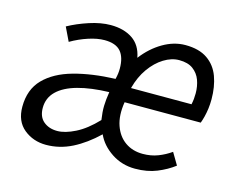

<svg xmlns="http://www.w3.org/2000/svg" viewBox="-78 -612 916 739"><g transform="rotate(15 380.5 -243.0)"><path d="M156.8 12Q105.9 12 68.6 -18.3Q31.4 -48.7 31.4 -106.3Q31.4 -175.4 72.4 -217.3Q113.4 -259.2 185.3 -279.2Q257.1 -299.2 350.4 -302.6Q353.5 -315.8 354.7 -325.4Q355.9 -334.9 355.9 -345Q355.9 -389.8 336.1 -412.8Q316.2 -435.8 271.4 -435.8Q242.9 -435.8 207.7 -424.3Q172.5 -412.9 139.2 -393.5L113 -448Q149 -468 194.6 -483Q240.2 -498 279.5 -498Q331.7 -498 366.4 -474.8Q401.2 -451.6 410.3 -402.7Q444.1 -446.9 487.8 -472.4Q531.5 -498 577 -498Q631.6 -498 665 -474.9Q698.3 -451.9 712.9 -412.1Q727.5 -372.2 727.5 -322Q727.5 -302.3 725.1 -284.4Q722.7 -266.6 718.8 -251.3Q714.9 -236.1 710.6 -224.8H407.2Q398.5 -170.5 412 -131.6Q425.5 -92.6 455.2 -71.7Q484.9 -50.8 525.7 -50.8Q558.7 -50.8 586.2 -61.5Q613.6 -72.1 637 -88.7L665.1 -41.2Q636.2 -19 598.2 -3.5Q560.3 12 511.4 12Q459.4 12 417.6 -15.6Q375.8 -43.3 357.7 -83.7Q310.4 -38.3 260.6 -13.1Q210.8 12 156.8 12ZM184.9 -50.8Q215.9 -50.8 256.4 -71.2Q297 -91.5 338.7 -135.5Q333.9 -167.1 334.5 -191.1Q335.1 -215.1 340.2 -247.1Q267.8 -245.1 215.8 -230.7Q163.9 -216.3 136.2 -189.3Q108.5 -162.2 108.5 -122.7Q108.5 -87.1 130 -69Q151.6 -50.8 184.9 -50.8ZM416.9 -283.9H658Q660.4 -294.7 661.6 -306.1Q662.7 -317.5 662.7 -328.6Q662.7 -356.5 653.9 -380.7Q645 -405 624.4 -420.4Q603.9 -435.8 568.8 -435.8Q538.4 -435.8 508 -417Q477.6 -398.3 453.4 -364.4Q429.2 -330.5 416.9 -283.9Z"/></g></svg>

Font: Source Sans 3
Style: Italic
Weight: 200
Italic angle: -11°
Designer: Paul D. Hunt
Foundry: Adobe
Version: Version 3.046;hotconv 1.0.118;makeotfexe 2.5.65603